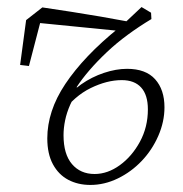

<svg xmlns="http://www.w3.org/2000/svg" viewBox="-20 -511 518 544"><path d="M62 -324 37 -327 54 -454 100 -490Q141 -484 182.5 -477.5Q224 -471 265 -464Q306 -457 348 -449L332 -422L70 -448L100 -470ZM236 13Q201 13 173.5 -1.5Q146 -16 130 -45.5Q114 -75 114 -119Q114 -157 126.5 -195.5Q139 -234 165 -273Q191 -312 229 -352Q267 -392 318 -433L328 -434L329 -442L381 -491L408 -475L409 -457Q374 -436 342 -412.5Q310 -389 282.5 -363Q255 -337 233.5 -312Q212 -287 197 -264L205 -258Q189 -237 179 -214.5Q169 -192 164.5 -170Q160 -148 160 -128Q160 -74 184 -46Q208 -18 248 -18Q285 -18 319.5 -43Q354 -68 376.5 -109.5Q399 -151 399 -201Q399 -242 380 -263Q361 -284 325 -284Q283 -284 237 -261.5Q191 -239 156 -191L150 -222H160Q180 -251 210 -272Q240 -293 274.5 -304.5Q309 -316 340 -316Q393 -316 419.5 -286.5Q446 -257 446 -207Q446 -166 428.5 -126Q411 -86 381.5 -55Q352 -24 314 -5.5Q276 13 236 13Z"/></svg>

Font: Source Serif 4 18pt Light
Style: Italic
Weight: 300
Italic angle: -12°
Designer: Frank Grießhammer
Foundry: Adobe Systems Incorporated
Version: Version 4.004;hotconv 1.0.116;makeotfexe 2.5.65601